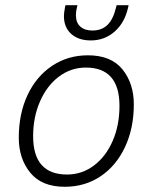

<svg xmlns="http://www.w3.org/2000/svg" viewBox="-20 -707 582 736"><path d="M52 -179Q52 -271 85.5 -342.5Q119 -414 179.5 -454.5Q240 -495 317 -495Q406 -495 449.5 -441Q493 -387 493 -307Q493 -216 459.5 -144Q426 -72 366 -31.5Q306 9 228 9Q140 9 96 -45Q52 -99 52 -179ZM438 -301Q438 -448 309 -448Q252 -448 206 -413.5Q160 -379 133.5 -318.5Q107 -258 107 -185Q107 -38 237 -38Q294 -38 340 -72.5Q386 -107 412 -167Q438 -227 438 -301ZM225 -646Q225 -656 229 -678L231 -687H277L275 -679Q271 -664 271 -649Q271 -620 288 -605Q305 -590 334 -590Q370 -590 392 -611.5Q414 -633 425 -679L427 -687H473L471 -678Q458 -620 419.5 -586Q381 -552 328 -552Q281 -552 253 -577Q225 -602 225 -646Z"/></svg>

Font: Niramit ExtraLight
Style: Italic
Weight: 200
Italic angle: -10°
Designer: Katatrad Aksorn Co.,Ltd.
Foundry: Cadson Demak Co.,Ltd.
Version: Version 1.000; ttfautohint (v1.6)